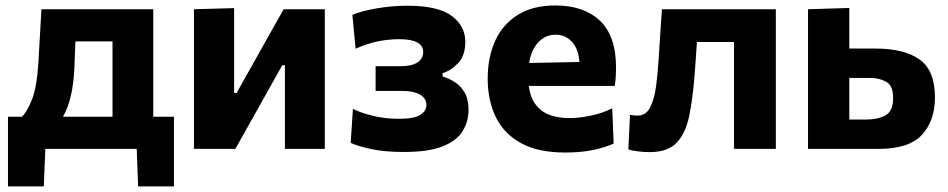

<svg xmlns="http://www.w3.org/2000/svg" viewBox="-20 -532 3387 686"><path d="M8.5 134V-115H58.5Q76 -131.5 93.8 -175.2Q111.5 -219 117 -306.5Q120 -361 122.8 -407Q125.5 -453 128 -499H527.5V-115H601.5V134H473.5L468.5 0H142L136.5 134ZM245.5 -284Q243 -232.5 233.2 -190Q223.5 -147.5 205 -115H382V-384H249.5Q248.5 -360.5 247.5 -335.8Q246.5 -311 245.5 -284Z M673 0V-499L816.5 -503V-200H825.5L898.5 -330Q922.5 -373 946.2 -415.2Q970 -457.5 993.5 -499H1140.5V0H998V-299H988.5L916.5 -170.5Q892.5 -128 868.5 -85Q844.5 -42 821 0Z M1423 11Q1354.5 11 1307 0.8Q1259.5 -9.5 1233 -21.5L1241 -143Q1268.5 -129 1312.2 -118.2Q1356 -107.5 1405.5 -107.5Q1459.5 -107.5 1481.5 -121.5Q1503.5 -135.5 1503.5 -157Q1503.5 -180.5 1481 -193.8Q1458.5 -207 1420.5 -207H1322V-295.5H1412Q1451 -295.5 1471.5 -309Q1492 -322.5 1492 -346Q1492 -392 1406.5 -392Q1370.5 -392 1332.8 -384.8Q1295 -377.5 1250.5 -358L1239 -479Q1271 -492.5 1325.2 -502Q1379.5 -511.5 1436 -511.5Q1545.5 -511.5 1594 -475.2Q1642.5 -439 1642.5 -382.5Q1642.5 -334.5 1618 -307.8Q1593.5 -281 1561.5 -270.5V-258.5Q1584 -252 1605.2 -238.5Q1626.5 -225 1640.2 -201.2Q1654 -177.5 1654 -140Q1654 -98 1633.2 -63.8Q1612.5 -29.5 1562 -9.2Q1511.5 11 1423 11Z M1999 13Q1902.5 13 1841.2 -20.8Q1780 -54.5 1751.2 -114.2Q1722.5 -174 1722.5 -251Q1722.5 -328 1749.5 -386.8Q1776.5 -445.5 1830.2 -479Q1884 -512.5 1964 -512.5Q2066 -512.5 2123.5 -458Q2181 -403.5 2181 -291.5Q2181 -254 2176.5 -225H1869.5Q1875.5 -170 1911.2 -140Q1947 -110 2017 -110Q2046.5 -110 2089.2 -118.5Q2132 -127 2167.5 -145L2172.5 -19Q2143.5 -5.5 2099.5 3.8Q2055.5 13 1999 13ZM1965.5 -408Q1929 -408 1903.5 -381Q1878 -354 1870.5 -307L2050 -310.5Q2047.5 -356 2024 -382Q2000.5 -408 1965.5 -408Z M2301 11.5Q2282.5 11.5 2260.8 9Q2239 6.5 2225 2L2231 -121.5Q2239 -120 2246.2 -119.5Q2253.5 -119 2258 -119Q2288 -119 2303 -148.5Q2318 -178 2324 -223.2Q2330 -268.5 2333 -316.5Q2336 -363.5 2339 -410Q2342 -456.5 2345 -499H2752V0H2602.5V-382H2470Q2468 -350.5 2465.8 -319.8Q2463.5 -289 2461.5 -261Q2455 -180.5 2442.8 -119Q2430.5 -57.5 2398.5 -23Q2366.5 11.5 2301 11.5Z M2867 0V-499L3014.5 -503.5V-358.5H3108Q3210.5 -358.5 3265.5 -319.5Q3320.5 -280.5 3320.5 -184Q3320.5 -101 3274.2 -50.5Q3228 0 3119 0ZM3014.5 -105H3077Q3116.5 -105 3143.8 -120Q3171 -135 3171 -181.5Q3171 -226.5 3146 -240Q3121 -253.5 3090.5 -253.5H3014.5Z"/></svg>

Font: Commissioner
Style: Bold
Weight: 700
Designer: Kostas Bartsokas
Foundry: Kostas Bartsokas
Version: Version 1.000; ttfautohint (v1.8.3)